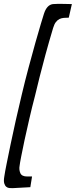

<svg xmlns="http://www.w3.org/2000/svg" viewBox="-65 -849 387 980"><path d="M113.3 -358.4Q98.6 -302.7 85 -243.7Q71.3 -184.6 60.5 -134.8Q49.8 -85 43 -49.3Q36.1 -13.7 35.2 -3.9Q31.2 16.6 38.6 34.2Q45.9 51.8 73.2 51.8H98.6L89.8 106.4L0 111.3Q-7.8 111.3 -16.6 110.8Q-25.4 110.4 -32.7 104.5Q-40 98.6 -43.5 86.4Q-46.9 74.2 -43 51.8Q-40 30.3 -31.2 -13.2Q-22.5 -56.6 -10.7 -113.3Q1 -169.9 15.6 -234.9Q30.3 -299.8 45.9 -365.2Q62.5 -435.5 81.1 -504.9Q99.6 -574.2 115.7 -631.3Q131.8 -688.5 143.6 -727.5Q155.3 -766.6 159.2 -778.3Q173.8 -824.2 205.1 -828.1Q212.9 -829.1 226.6 -829.1Q240.2 -829.1 254.9 -829.1Q269.5 -829.1 282.2 -828.6Q294.9 -828.1 301.8 -828.1L286.1 -758.8Q273.4 -758.8 261.2 -757.8Q249 -756.8 238.8 -752Q228.5 -747.1 220.2 -736.3Q211.9 -725.6 206.1 -706.1Q183.6 -630.9 166.5 -567.9Q149.4 -504.9 137.7 -458Q124 -403.3 113.3 -358.4Z"/></svg>

Font: Satisfy
Style: Regular
Weight: 400
Designer: Font Diner, Inc
Foundry: Font Diner, Inc
Version: Version 1.001